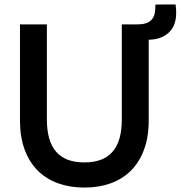

<svg xmlns="http://www.w3.org/2000/svg" viewBox="-20 -830 814 865"><path d="M771.2 -810 680.1 -809.6Q680.6 -786.2 676.9 -769Q673.2 -751.9 661 -739.1Q648.8 -726.3 625.2 -722.2Q618 -721.1 610 -720.6Q602.1 -720.1 593.9 -720H583.8V-654.2Q625.8 -649.6 660 -651.4Q694.2 -653.2 721.2 -668.8Q752.8 -687.3 765.7 -721.8Q778.5 -756.3 771.2 -810ZM360 15Q425.2 15 478.5 -4.2Q531.8 -23.4 570 -61.5Q608.2 -99.7 629.1 -156.3Q650 -213 650 -287.5V-720H528.8V-292.3Q528.8 -243.5 518.5 -207Q508.1 -170.6 487.2 -146.5Q466.4 -122.3 434.6 -110.3Q402.8 -98.3 360 -98.3Q317.2 -98.3 285.4 -110.3Q253.6 -122.3 232.8 -146.5Q211.9 -170.6 201.5 -207Q191.2 -243.5 191.2 -292.3V-720H70V-287.5Q70 -213 90.9 -156.3Q111.8 -99.7 150 -61.5Q188.2 -23.4 241.8 -4.2Q295.2 15 360 15Z"/></svg>

Font: Vela Sans GX ExtLt
Style: Regular
Weight: 200
Designer: Principal design: Mikhail Sharanda - project Manrope.
Design modification: Ravid Balaliev
Foundry: Mikhail Sharanda
Version: Version 1.001